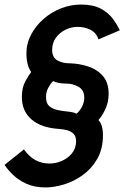

<svg xmlns="http://www.w3.org/2000/svg" viewBox="-26 -735 552 843"><path d="M406 -208Q426 -188 426 -141Q426 -81 401 -37.5Q376 6 337 34Q298 62 254.5 75Q211 88 174 88Q125 88 89.5 71.5Q54 55 30.5 32Q7 9 -6 -11L79 -79Q103 -46 130.5 -31.5Q158 -17 191 -17Q219 -17 245.5 -28.5Q272 -40 290 -62Q308 -84 308 -115Q308 -137 296.5 -148Q285 -159 267.5 -163.5Q250 -168 232 -169Q155 -174 112.5 -210.5Q70 -247 70 -309Q70 -350 85 -377.5Q100 -405 111 -419Q102 -430 96 -451.5Q90 -473 90 -500Q90 -544 110.5 -583Q131 -622 165.5 -652Q200 -682 242.5 -698.5Q285 -715 329 -715Q383 -715 416.5 -697Q450 -679 469.5 -652.5Q489 -626 500 -602L406 -562Q398 -590 372.5 -603.5Q347 -617 315 -617Q287 -617 261.5 -604.5Q236 -592 219.5 -569.5Q203 -547 203 -516Q203 -483 225.5 -470Q248 -457 281 -457Q322 -456 361.5 -443Q401 -430 426 -401Q451 -372 451 -323Q451 -285 435.5 -253.5Q420 -222 406 -208ZM176 -309Q176 -281 191 -268.5Q206 -256 228.5 -251.5Q251 -247 273 -245Q295 -243 310 -236Q324 -247 334 -266.5Q344 -286 344 -305Q344 -340 318.5 -354Q293 -368 266 -368Q229 -368 207 -379Q196 -368 186 -349.5Q176 -331 176 -309Z"/></svg>

Font: Raleway SemiBold
Style: Italic
Weight: 600
Italic angle: -12°
Designer: Matt McInerney, Pablo Impallari, Rodrigo Fuenzalida
Foundry: Matt McInerney, Pablo Impallari, Rodrigo Fuenzalida
Version: Version 4.026